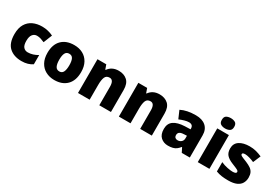

<svg xmlns="http://www.w3.org/2000/svg" viewBox="43 -1745 3894 2725"><g transform="rotate(30 1989.5 -383.0)"><path d="M317.9 9.8Q191.9 9.8 116.9 -58.1Q42 -126 42 -273.9Q42 -374.5 80.1 -438Q118.2 -502 183.6 -532.5Q249 -563 333 -563Q383.8 -563 429.4 -551.5Q475.1 -540 514.2 -521L458 -379.9Q423.8 -395 393.8 -404.1Q363.8 -413.1 333 -413.1Q290 -413.1 262.9 -379.2Q235.8 -345.2 235.8 -274.9Q235.8 -203.1 262.9 -172.6Q290 -142.1 334 -142.1Q375 -142.1 416.5 -155Q458 -168 495.1 -190.9V-39.1Q460 -16.1 417.5 -3.2Q375 9.8 317.9 9.8Z M1132.3 -277.8Q1132.3 -139.2 1058.3 -64.7Q984.4 9.8 855.5 9.8Q775.9 9.8 713.4 -23.9Q651.4 -57.1 616 -121.6Q580.6 -186 580.6 -277.8Q580.6 -415 654.5 -489Q728.5 -563 858.4 -563Q939 -563 1000 -530.3Q1061.5 -497.6 1096.9 -433.8Q1132.3 -370.1 1132.3 -277.8ZM774.4 -277.8Q774.4 -207 793.5 -169.4Q812.5 -131.8 857.4 -131.8Q901.4 -131.8 919.9 -169.4Q938.5 -207 938.5 -277.8Q938.5 -348.1 919.9 -384.5Q901.4 -420.9 856.4 -420.9Q812.5 -420.9 793.5 -384.5Q774.4 -348.1 774.4 -277.8Z M1587.4 -563Q1673.3 -563 1727.3 -514.4Q1781.2 -465.8 1781.2 -359.9V0H1590.3V-301.8Q1590.3 -413.1 1523.4 -413.1Q1469.2 -413.1 1450.7 -368.7Q1432.1 -324.2 1432.1 -242.2V0H1241.2V-553.2H1385.3L1411.1 -480H1418Q1444.3 -519 1486.8 -541Q1529.3 -563 1587.4 -563Z M2257.3 -563Q2343.3 -563 2397.2 -514.4Q2451.2 -465.8 2451.2 -359.9V0H2260.3V-301.8Q2260.3 -413.1 2193.4 -413.1Q2139.2 -413.1 2120.6 -368.7Q2102.1 -324.2 2102.1 -242.2V0H1911.1V-553.2H2055.2L2081.1 -480H2087.9Q2114.3 -519 2156.7 -541Q2199.2 -563 2257.3 -563Z M2850.6 -563Q2955.6 -563 3014.6 -511Q3073.7 -459 3073.7 -362.8V0H2941.9L2904.8 -73.2H2900.9Q2888.7 -58.6 2877 -46.6Q2865.2 -34.7 2853 -25.4Q2807.6 9.8 2718.8 9.8Q2647 9.8 2598.9 -34.2Q2550.8 -78.1 2550.8 -168.9Q2550.8 -257.8 2612.3 -301Q2673.8 -344.2 2791 -349.1L2882.8 -352.1V-359.9Q2882.8 -397 2864.7 -412.6Q2846.7 -428.2 2815.9 -428.2Q2782.7 -428.2 2742.7 -416.5Q2702.6 -404.8 2661.6 -387.2L2606.9 -513.2Q2703.1 -563 2850.6 -563ZM2883.8 -204.1V-247.1L2839.8 -245.1Q2786.6 -243.2 2765.6 -226.6Q2744.6 -210 2744.6 -180.2Q2744.6 -151.9 2759.8 -138.4Q2774.9 -125 2799.8 -125Q2835 -125 2859.4 -147Q2883.8 -168.9 2883.8 -204.1Z M3300.3 -775.9Q3341.3 -775.9 3371.8 -759Q3402.3 -742.2 3402.3 -690.9Q3402.3 -642.1 3371.8 -624.5Q3341.3 -606.9 3300.3 -606.9Q3258.3 -606.9 3228.8 -624.5Q3199.2 -642.1 3199.2 -690.9Q3199.2 -742.2 3228.8 -759Q3258.3 -775.9 3300.3 -775.9ZM3204.1 0V-553.2H3395V0Z M3939.5 -169.9Q3939.5 -118.2 3916 -77.1Q3892.6 -36.1 3841.1 -13.2Q3789.6 9.8 3705.6 9.8Q3646.5 9.8 3599.9 3.4Q3553.2 -2.9 3505.4 -21V-173.8Q3558.6 -149.9 3612.5 -139.4Q3666.5 -128.9 3697.3 -128.9Q3759.3 -128.9 3759.3 -157.2Q3759.3 -168.5 3749.5 -178.2Q3739.7 -187 3708.3 -200.4Q3676.8 -213.9 3641.6 -228Q3572.3 -255.9 3538.3 -293.9Q3504.4 -332 3504.4 -399.9Q3504.4 -481 3566.9 -522Q3629.4 -563 3732.4 -563Q3787.6 -563 3835.4 -551Q3883.3 -539.1 3935.5 -516.1L3883.3 -393.1Q3842.3 -412.1 3800.3 -423.1Q3758.3 -434.1 3733.4 -434.1Q3686.5 -434.1 3686.5 -411.1Q3686.5 -399.9 3695.3 -392.6Q3703.6 -384.8 3733.4 -372.1Q3763.2 -359.4 3797.4 -346.2Q3845.2 -326.2 3877 -304.2Q3908.7 -282.2 3924.1 -250Q3939.5 -217.8 3939.5 -169.9Z"/></g></svg>

Font: Nokora Black
Style: Regular
Weight: 900
Designer: Danh Hong
Version: Version 8.000; ttfautohint (v1.8.3)